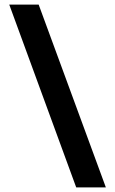

<svg xmlns="http://www.w3.org/2000/svg" viewBox="-20 -739 496 829"><path d="M20 -719H147L437 70H309Z"/></svg>

Font: Elaine Sans SemiBold
Style: Regular
Weight: 600
Designer: Wei Huang
Foundry: Wei Huang
Version: Version 2.001;December 24, 2019;FontCreator 12.0.0.2547 64-b